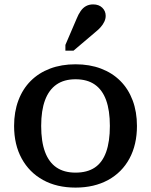

<svg xmlns="http://www.w3.org/2000/svg" viewBox="-20 -840 686 872"><path d="M602 -268Q602 -183 568 -120Q534 -57 471 -22.5Q408 12 323 12Q238 12 175.5 -22.5Q113 -57 78.5 -120Q44 -183 44 -268Q44 -332 63.5 -384Q83 -436 119.5 -472.5Q156 -509 207.5 -528.5Q259 -548 323 -548Q387 -548 438.5 -528.5Q490 -509 526.5 -472.5Q563 -436 582.5 -384Q602 -332 602 -268ZM167 -268Q167 -197 184.5 -150Q202 -103 236.5 -79.5Q271 -56 323 -56Q376 -56 410.5 -79Q445 -102 462 -149.5Q479 -197 479 -268Q479 -338 462 -385Q445 -432 410.5 -456Q376 -480 323 -480Q271 -480 236.5 -456Q202 -432 184.5 -385Q167 -338 167 -268ZM328 -755Q336 -775 346.5 -790Q357 -805 371 -812.5Q385 -820 403 -820Q429 -820 444.5 -805Q460 -790 460 -768Q460 -755 454 -742Q448 -729 437.5 -717Q427 -705 413 -694L314 -610H277V-636Z"/></svg>

Font: Roboto Serif 20pt Medium
Style: Regular
Weight: 500
Version: Version 1.008